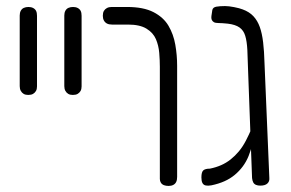

<svg xmlns="http://www.w3.org/2000/svg" viewBox="-20 -603 958 633"><path d="M73 -290Q64 -290 58 -293.5Q52 -297 48.5 -303.5Q45 -310 45 -319V-552Q45 -561 48.5 -567.5Q52 -574 58.5 -577Q65 -580 74 -580Q83 -580 89.5 -576.5Q96 -573 99 -567Q102 -561 102 -551V-318Q102 -309 98.5 -303Q95 -297 89 -293.5Q83 -290 73 -290Z M220 -290Q211 -290 205 -293.5Q199 -297 195.5 -303.5Q192 -310 192 -319V-552Q192 -561 195.5 -567.5Q199 -574 205.5 -577Q212 -580 221 -580Q230 -580 236.5 -576.5Q243 -573 246 -567Q249 -561 249 -551V-318Q249 -309 245.5 -303Q242 -297 236 -293.5Q230 -290 220 -290Z M536 10Q527 10 520.5 7.5Q514 5 510.5 -0.5Q507 -6 507 -13V-383Q507 -404 505 -428.5Q503 -453 494 -474Q485 -495 463 -508.5Q441 -522 402 -522H349Q339 -522 332.5 -525.5Q326 -529 322.5 -535.5Q319 -542 319 -551Q319 -561 322.5 -567Q326 -573 332.5 -576.5Q339 -580 348 -580H399Q453 -580 486 -563Q519 -546 535.5 -518Q552 -490 558 -455.5Q564 -421 564 -386V-20Q564 -10 561 -3.5Q558 3 551.5 6.5Q545 10 536 10Z M838 9Q830 9 824 6.5Q818 4 815 -1.5Q812 -7 811 -16L798 -368Q797 -409 795.5 -438Q794 -467 788.5 -485Q783 -503 769.5 -512.5Q756 -522 731 -525Q712 -527 701 -527Q690 -527 685 -530Q680 -533 678 -538Q676 -543 677 -550L680 -570Q682 -579 693.5 -581Q705 -583 722 -583Q734 -583 752 -579.5Q770 -576 780 -572Q802 -564 815.5 -549.5Q829 -535 836.5 -514Q844 -493 847.5 -463.5Q851 -434 852 -396L868 -16Q869 -5 861.5 2Q854 9 838 9ZM677 8Q666 10 658.5 8.5Q651 7 647.5 0.5Q644 -6 644 -18Q644 -36 650.5 -41.5Q657 -47 672 -47Q692 -51 709 -58.5Q726 -66 740.5 -77.5Q755 -89 767.5 -104Q780 -119 790.5 -139Q801 -159 811 -183L812 -128Q807 -107 799.5 -88.5Q792 -70 780.5 -54.5Q769 -39 754 -26.5Q739 -14 720 -5.5Q701 3 677 8Z"/></svg>

Font: Fredoka Condensed Light
Style: Regular
Weight: 300
Width: 3
Designer: Ben Nathan
Foundry: Milena B. Brandão, Ben Nathan
Version: Version 2.001